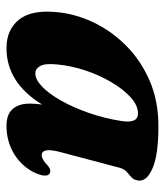

<svg xmlns="http://www.w3.org/2000/svg" viewBox="23 -531 520 606"><g transform="rotate(90 283.0 -228.0)"><path d="M460.5 -160.5Q451.5 -127 454.8 -113.2Q458 -99.5 469.5 -99.5Q483 -99.5 503.5 -119.5Q515.5 -129.5 524.5 -126Q542.5 -120 527.5 -83Q509 -40 468.5 -14.2Q428 11.5 377 11.5Q341 11.5 324 -8Q307 -27.5 307 -62Q307 -80 310 -101Q241 11.5 132 11.5Q74.5 11.5 42.8 -27Q11 -65.5 18 -143.5Q22.5 -202 49 -259.5Q75.5 -317 122.2 -364.2Q169 -411.5 233.5 -439.8Q298 -468 378 -468Q467.5 -468 510 -450Q552.5 -432 550 -405.5Q548 -390.5 540 -383.2Q532 -376 523 -368.5Q514 -361 509.5 -345.5ZM183.5 -149.5Q179.5 -111 188.2 -95.2Q197 -79.5 211.5 -79.5Q231.5 -79.5 254 -101.5Q276.5 -123.5 297.8 -161.2Q319 -199 336 -247.2Q353 -295.5 361.5 -348.5Q371 -403.5 338.5 -403.5Q312.5 -403.5 287 -380.2Q261.5 -357 239.2 -319.2Q217 -281.5 202.2 -237Q187.5 -192.5 183.5 -149.5Z"/></g></svg>

Font: Fraunces 72pt S050
Style: Bold Italic
Weight: 700
Italic angle: -16°
Version: Version 1.000; ttfautohint (v1.8.3)